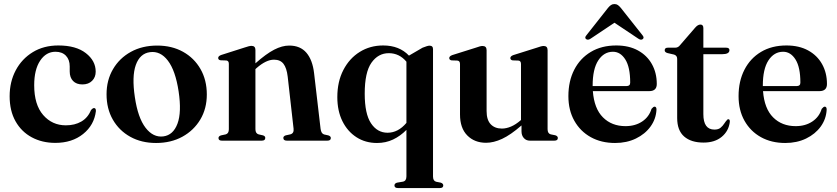

<svg xmlns="http://www.w3.org/2000/svg" viewBox="-20 -693 4122 946"><path d="M451.5 -340Q451.5 -312.5 433.8 -294.8Q416 -277 386 -277Q356.5 -277 340 -294Q323.5 -311 323.5 -341V-366Q323.5 -399 304.8 -418.5Q286 -438 253.5 -438Q207 -438 177.8 -394Q148.5 -350 148.5 -273Q148.5 -177 192.8 -126.2Q237 -75.5 304.5 -75.5Q348.5 -75.5 380.8 -94.2Q413 -113 428 -150Q437 -161 443.5 -160.5Q453 -160.5 452.5 -145.5Q444 -76.5 389.5 -32.8Q335 11 252.5 11Q187.5 11 136.5 -16.5Q85.5 -44 56.5 -95.5Q27.5 -147 27.5 -219Q27.5 -290 57.5 -346.5Q87.5 -403 141.5 -436Q195.5 -469 267.5 -469Q354.5 -469 403 -431.2Q451.5 -393.5 451.5 -340Z M754.5 -468.5Q826.5 -468.5 881.5 -438Q936.5 -407.5 967.8 -353Q999 -298.5 999 -227.5Q999 -158 967 -104.2Q935 -50.5 878.8 -19.5Q822.5 11.5 749 11.5Q677 11.5 622 -19Q567 -49.5 536 -103.5Q505 -157.5 505 -228.5Q505 -298 536.8 -352.2Q568.5 -406.5 624.8 -437.5Q681 -468.5 754.5 -468.5ZM785 -21Q833.5 -27.5 854.5 -83.8Q875.5 -140 860 -243Q844.5 -345.5 807.2 -394.2Q770 -443 719 -436Q669.5 -429.5 649.2 -373Q629 -316.5 644.5 -214Q659.5 -112.5 697.2 -63.5Q735 -14.5 785 -21Z M1238.5 -447V-381Q1291.5 -428 1330.8 -448.2Q1370 -468.5 1405 -468.5Q1459.5 -468.5 1489.8 -433Q1520 -397.5 1527.5 -332.5L1559.5 -58.5Q1562.5 -34.5 1577 -30.5L1597.5 -26Q1610 -22 1610 -13Q1610 0 1593 0H1393.5Q1376 0 1376 -13.5Q1376 -22 1387.5 -26L1410.5 -31Q1429 -36 1426.5 -58.5L1397.5 -315.5Q1392.5 -358 1376.8 -378.5Q1361 -399 1330 -399Q1291.5 -399 1244.5 -358L1238.5 -352.5V-56.5Q1238.5 -35.5 1254 -31L1276 -26Q1287 -22.5 1287 -13.5Q1287 0 1270 0H1073Q1056.5 0 1056.5 -13Q1056.5 -22 1069 -26L1092.5 -31Q1107.5 -35.5 1107.5 -56V-378.5Q1107.5 -393.5 1095.5 -395L1066.5 -396Q1055 -398 1055 -407.5Q1055 -416.5 1069.5 -422L1185.5 -459Q1208.5 -467 1219 -467Q1238.5 -467 1238.5 -447Z M1940.5 233.5Q1923.5 233.5 1923.5 220.5Q1923.5 211 1936 207L1965.5 202Q1982.5 198.5 1982.5 176V-53Q1952.5 -22.5 1916.5 -5.5Q1880.5 11.5 1837.5 11.5Q1780.5 11.5 1736.2 -17Q1692 -45.5 1667 -96.2Q1642 -147 1642 -214.5Q1642 -291 1671.8 -348.2Q1701.5 -405.5 1752.5 -437.2Q1803.5 -469 1868 -469Q1947.5 -469 1995 -419L2062 -458Q2087 -468 2096 -468Q2113.5 -468 2113.5 -451V176.5Q2113.5 198.5 2129 202.5L2152 207Q2164 211.5 2164 220.5Q2164 233.5 2147.5 233.5ZM1777 -231.5Q1777 -132 1808 -85.5Q1839 -39 1889.5 -39Q1941.5 -39 1982.5 -87.5V-389Q1947.5 -431 1895.5 -431Q1843.5 -431 1810.2 -384Q1777 -337 1777 -231.5Z M2246.5 -129V-377.5Q2246.5 -393 2234 -394.5L2205 -395.5Q2193.5 -397.5 2193.5 -407Q2193.5 -416 2208 -421.5L2324 -458Q2347 -466.5 2357 -466.5Q2377.5 -466.5 2377.5 -446V-146Q2377.5 -102 2397.8 -80.8Q2418 -59.5 2453 -59.5Q2474.5 -59.5 2498 -69.5Q2521.5 -79.5 2545.5 -100.5L2547 -101.5V-377.5Q2547 -393 2535 -394.5L2506 -395.5Q2494.5 -397.5 2494.5 -407Q2494.5 -416 2509 -421.5L2625 -458Q2648 -466.5 2658.5 -466.5Q2678 -466.5 2678 -446V-56.5Q2678 -35 2693.5 -31L2716 -26.5Q2728.5 -22.5 2728.5 -13Q2728.5 0 2711.5 0H2590.5Q2572.5 0 2561 -12.8Q2549.5 -25.5 2549.5 -46V-75Q2495.5 -28 2453.8 -8.8Q2412 10.5 2375 10.5Q2318 10.5 2282.2 -25.8Q2246.5 -62 2246.5 -129Z M3216 -279Q3216 -244 3178.5 -244H2901Q2907.5 -158 2950.8 -114.8Q2994 -71.5 3062 -71.5Q3109.5 -71.5 3143.8 -94.2Q3178 -117 3190 -156.5Q3199 -167.5 3205 -167.5Q3215 -167.5 3214.5 -152Q3212 -106.5 3185.2 -69.5Q3158.5 -32.5 3113.2 -10.5Q3068 11.5 3010.5 11.5Q2942.5 11.5 2890.8 -17.2Q2839 -46 2809.8 -98Q2780.5 -150 2780.5 -219.5Q2780.5 -293 2809.2 -349.2Q2838 -405.5 2891 -437.2Q2944 -469 3016.5 -469Q3078.5 -469 3123.2 -444.5Q3168 -420 3192 -377Q3216 -334 3216 -279ZM3000 -438Q2955.5 -438 2927.8 -395.5Q2900 -353 2900 -271V-269H3067.5Q3085 -269 3085 -286Q3085 -362 3061 -400Q3037 -438 3000 -438ZM3147 -500.5Q3138.5 -493.5 3125 -502.5L3007.5 -581L2890 -502.5Q2877 -493.5 2867.5 -500.5Q2859 -507.5 2869.5 -519.5L2976 -654.5Q2983.5 -663.5 2990.5 -668.2Q2997.5 -673 3007.5 -673Q3017.5 -673 3024.2 -668.2Q3031 -663.5 3038.5 -654.5L3145.5 -519.5Q3155.5 -507.5 3147 -500.5Z M3301.5 -424 3269 -431.5Q3255 -435.5 3255 -445Q3255 -458 3270 -458H3306.5Q3321.5 -458 3331 -471L3404.5 -556Q3418 -572 3431 -572Q3445.5 -572 3445.5 -554.5V-458H3558Q3574 -458 3574 -446Q3574 -426 3538.5 -426H3445.5V-130.5Q3445.5 -54.5 3500 -54.5Q3519.5 -54.5 3530.2 -63.5Q3541 -72.5 3548.5 -84.2Q3556 -96 3565 -105Q3576.5 -108.5 3576 -93Q3570.5 -47.5 3536.2 -19Q3502 9.5 3446.5 9.5Q3385 9.5 3350.8 -20.5Q3316.5 -50.5 3316.5 -111.5V-403Q3316.5 -419 3301.5 -424Z M4054.5 -279Q4054.5 -244 4017 -244H3739.5Q3746 -158 3789.2 -114.8Q3832.5 -71.5 3900.5 -71.5Q3948 -71.5 3982.2 -94.2Q4016.5 -117 4028.5 -156.5Q4037.5 -167.5 4043.5 -167.5Q4053.5 -167.5 4053 -152Q4050.5 -106.5 4023.8 -69.5Q3997 -32.5 3951.8 -10.5Q3906.5 11.5 3849 11.5Q3781 11.5 3729.2 -17.2Q3677.5 -46 3648.2 -98Q3619 -150 3619 -219.5Q3619 -293 3647.8 -349.2Q3676.5 -405.5 3729.5 -437.2Q3782.5 -469 3855 -469Q3917 -469 3961.8 -444.5Q4006.5 -420 4030.5 -377Q4054.5 -334 4054.5 -279ZM3838.5 -438Q3794 -438 3766.2 -395.5Q3738.5 -353 3738.5 -271V-269H3906Q3923.5 -269 3923.5 -286Q3923.5 -362 3899.5 -400Q3875.5 -438 3838.5 -438Z"/></svg>

Font: Fraunces 72pt S000 SemiBold
Style: Regular
Weight: 600
Version: Version 1.000; ttfautohint (v1.8.3)